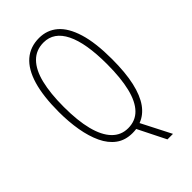

<svg xmlns="http://www.w3.org/2000/svg" viewBox="-268 -805 1056 1056"><g transform="rotate(-45 259.5 -277.0)"><path d="M466 -358Q466 -253 449.5 -180Q433 -107 401.5 -63Q370 -19 324 -2L412 170H369L288 8Q279 9 272 9.5Q265 10 258 10Q202 10 163 -18.5Q124 -47 100 -98Q76 -149 64.5 -216Q53 -283 53 -359Q53 -481 77 -562Q101 -643 148 -683.5Q195 -724 264 -724Q326 -724 371 -685.5Q416 -647 441 -566Q466 -485 466 -358ZM92 -359Q92 -252 111 -178Q130 -104 167.5 -65Q205 -26 260 -26Q317 -26 354 -64Q391 -102 409 -176Q427 -250 427 -358Q427 -521 385.5 -605Q344 -689 264 -689Q205 -689 166.5 -650Q128 -611 110 -537.5Q92 -464 92 -359Z"/></g></svg>

Font: Noto Sans Khmer ExtraCondensed ExtraLight
Style: Regular
Weight: 250
Width: 2
Designer: Danh Hong and the Monotype Design Team
Foundry: Monotype Imaging Inc.
Version: Version 2.004